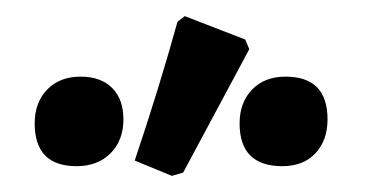

<svg xmlns="http://www.w3.org/2000/svg" viewBox="-20 -760 452 238"><path d="M193 -542 147 -561Q177 -650 200 -733L209 -740L284 -711L289 -699L207 -546ZM75 -554Q23 -554 23 -607Q23 -633 38.5 -649Q54 -665 80 -665Q105 -665 119 -651Q133 -637 133 -612Q133 -586 117 -570Q101 -554 75 -554ZM330 -554Q277 -554 277 -607Q277 -633 292.5 -649Q308 -665 334 -665Q386 -665 386 -612Q386 -586 371 -570Q356 -554 330 -554Z"/></svg>

Font: Alegreya Sans SC
Style: Bold
Weight: 700
Designer: Juan Pablo del Peral
Foundry: Huerta Tipografica
Version: Version 2.007